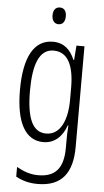

<svg xmlns="http://www.w3.org/2000/svg" viewBox="-63 -771 568 1051"><g transform="rotate(5 221.0 -245.5)"><path d="M223 -732C198 -732 186 -713 186 -686C186 -659 199 -640 223 -640C246 -640 259 -658 259 -686C259 -713 248 -732 223 -732ZM201 -542C97 -542 44 -443 44 -264C44 -81 99 10 196 10C258 10 300 -31 322 -93H325C322 -57 322 -28 322 -2V30C322 146 275 193 184 193C142 193 106 181 65 158V211C101 231 139 241 185 241C317 241 375 164 375 21V-532H331L325 -453H321C299 -506 263 -542 201 -542ZM209 -494C289 -494 322 -419 322 -300V-233C322 -125 287 -38 207 -38C135 -38 99 -108 99 -264C99 -407 130 -494 209 -494Z"/></g></svg>

Font: Noto Sans UI Condensed Light
Style: Regular
Weight: 300
Width: 3
Designer: Monotype Design Team
Foundry: Monotype Imaging Inc.
Version: Version 1.901